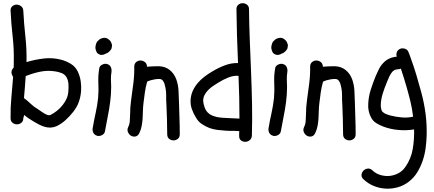

<svg xmlns="http://www.w3.org/2000/svg" viewBox="-20 -795 2663 1178"><path d="M44.9 -728.5Q43.9 -747.1 55.7 -756.8Q67.4 -766.6 82 -766.6Q96.7 -766.6 109.4 -756.8Q122.1 -747.1 123 -728.5Q127 -649.4 135.7 -571.3Q144.5 -493.2 142.6 -414.1Q194.3 -429.7 248.5 -436Q302.7 -442.4 354.5 -428.7Q385.7 -420.9 414.6 -403.3Q443.4 -385.7 458 -354.5Q470.7 -326.2 475.1 -296.9Q479.5 -267.6 477.5 -236.3Q474.6 -200.2 463.4 -168.9Q452.1 -137.7 429.7 -109.4Q409.2 -83 383.3 -59.1Q357.4 -35.2 326.2 -20.5Q307.6 -12.7 289.6 -12.2Q271.5 -11.7 253.9 -17.1Q236.3 -22.5 219.7 -30.8Q203.1 -39.1 187.5 -48.8Q171.9 -58.6 157.2 -67.9Q142.6 -77.1 128.9 -89.8L123 -70.3Q123 -50.8 110.8 -41.5Q98.6 -32.2 84 -32.2Q69.3 -32.2 57.1 -41.5Q44.9 -50.8 44.9 -70.3Q43.9 -134.8 49.8 -197.3Q55.7 -259.8 60.5 -323.2Q48.8 -340.8 50.8 -355.5Q52.7 -370.1 63.5 -378.9Q64.5 -387.7 64.5 -396.5Q64.5 -405.3 64.5 -414.1Q66.4 -493.2 57.6 -571.3Q48.8 -649.4 44.9 -728.5ZM137.7 -328.1Q135.7 -293.9 132.8 -260.7Q129.9 -227.5 127 -193.4Q149.4 -176.8 168.9 -157.7Q188.5 -138.7 212.9 -125Q218.8 -121.1 229 -113.8Q239.3 -106.4 250.5 -99.6Q261.7 -92.8 272.9 -89.4Q284.2 -85.9 292 -90.8Q312.5 -101.6 331.1 -116.7Q349.6 -131.8 364.7 -150.9Q379.9 -169.9 389.2 -191.4Q398.4 -212.9 399.4 -236.3Q401.4 -256.8 399.9 -279.3Q398.4 -301.8 388.7 -320.3Q377.9 -338.9 357.9 -346.7Q337.9 -354.5 316.4 -357.4Q271.5 -364.3 226.1 -355Q180.7 -345.7 137.7 -328.1Z M548.8 -9.8Q556.6 -56.6 566.9 -102.1Q577.1 -147.5 582 -194.3Q585.9 -240.2 583.5 -284.7Q581.1 -329.1 588.9 -375Q590.8 -390.6 606.9 -398.4Q623 -406.2 636.7 -402.3Q653.3 -397.5 659.7 -383.8Q666 -370.1 664.1 -354.5Q660.2 -332 660.6 -308.6Q661.1 -285.2 662.1 -261.7Q662.1 -216.8 656.2 -171.9Q650.4 -125 641.1 -80.1Q631.8 -35.2 624 10.7Q621.1 26.4 605.5 34.2Q589.8 42 576.2 38.1Q559.6 33.2 552.7 19.5Q545.9 5.9 548.8 -9.8ZM595.7 -459Q588.9 -460.9 582 -465.3Q575.2 -469.7 572.3 -476.6Q569.3 -484.4 567.4 -490.2Q565.4 -496.1 565.4 -503.9Q565.4 -512.7 568.4 -521.5Q572.3 -539.1 584 -546.9Q587.9 -552.7 594.7 -555.7Q605.5 -562.5 619.1 -563Q632.8 -563.5 643.6 -555.7Q648.4 -551.8 653.3 -547.4Q658.2 -543 661.1 -536.1Q663.1 -531.2 665.5 -525.4Q668 -519.5 667 -513.7Q666 -506.8 665 -501Q664.1 -495.1 660.2 -490.2Q655.3 -483.4 652.3 -480.5Q649.4 -477.5 642.6 -472.7Q638.7 -468.8 630.9 -466.8Q610.4 -455.1 595.7 -459Z M778.3 -93.8Q778.3 -135.7 784.2 -178.7Q791 -230.5 797.9 -281.7Q804.7 -333 803.7 -385.7Q803.7 -404.3 815.4 -414.1Q827.1 -423.8 841.8 -423.8Q856.4 -423.8 869.1 -414.1Q881.8 -404.3 881.8 -385.7Q919.9 -388.7 954.1 -388.7Q993.2 -387.7 1020.5 -366.2Q1047.9 -344.7 1061.5 -308.6Q1073.2 -275.4 1075.2 -240.2Q1077.1 -205.1 1078.1 -169.9Q1079.1 -120.1 1081.1 -70.8Q1083 -21.5 1083 28.3Q1083 47.9 1070.8 57.1Q1058.6 66.4 1044.4 66.4Q1030.3 66.4 1018.1 57.1Q1005.9 47.9 1005.9 28.3Q1005.9 -18.6 1004.4 -63.5Q1002.9 -108.4 1001 -155.3Q999 -180.7 999.5 -207.5Q1000 -234.4 995.1 -256.8Q992.2 -270.5 989.3 -280.8Q986.3 -291 978.5 -300.8Q976.6 -304.7 970.2 -307.6Q963.9 -310.5 959 -310.5Q944.3 -310.5 931.6 -308.6Q918.9 -306.6 905.3 -302.7Q899.4 -300.8 893.6 -298.8Q887.7 -296.9 882.8 -293.9Q873 -258.8 868.7 -227.1Q864.3 -195.3 860.4 -163.1Q857.4 -139.6 856.9 -115.7Q856.4 -91.8 855 -68.4Q853.5 -44.9 849.1 -21.5Q844.7 2 834 23.4Q825.2 40 810.5 42.5Q795.9 44.9 783.7 37.6Q771.5 30.3 765.1 15.6Q758.8 1 766.6 -15.6Q775.4 -33.2 776.4 -53.7Q777.3 -74.2 778.3 -93.8Z M1282.2 -356.4Q1317.4 -377.9 1357.9 -393.6Q1398.4 -409.2 1440.4 -408.2Q1436.5 -491.2 1434.1 -573.2Q1431.6 -655.3 1430.7 -738.3Q1430.7 -756.8 1442.4 -766.1Q1454.1 -775.4 1468.8 -775.4Q1483.4 -775.4 1495.6 -766.1Q1507.8 -756.8 1507.8 -738.3Q1508.8 -641.6 1512.7 -544.4Q1516.6 -447.3 1520.5 -350.6Q1524.4 -253.9 1526.4 -156.7Q1528.3 -59.6 1525.4 37.1Q1524.4 55.7 1511.7 65.4Q1499 75.2 1484.4 75.2Q1469.7 75.2 1458 65.9Q1446.3 56.6 1447.3 37.1Q1447.3 30.3 1447.3 23.4Q1447.3 16.6 1448.2 9.8Q1438.5 8.8 1429.2 8.3Q1419.9 7.8 1411.1 7.8Q1399.4 7.8 1387.7 7.8Q1376 7.8 1365.2 6.8Q1339.8 4.9 1314.5 2Q1289.1 -1 1264.6 -9.8Q1240.2 -19.5 1218.8 -33.7Q1197.3 -47.9 1183.6 -71.3Q1168 -95.7 1157.7 -124Q1147.5 -152.3 1149.4 -182.6Q1151.4 -212.9 1163.1 -238.3Q1174.8 -263.7 1192.9 -285.2Q1210.9 -306.6 1233.9 -324.2Q1256.8 -341.8 1282.2 -356.4ZM1449.2 -67.4Q1449.2 -198.2 1443.4 -330.1Q1411.1 -332 1379.4 -318.8Q1347.7 -305.7 1321.3 -289.1Q1306.6 -280.3 1289.6 -269Q1272.5 -257.8 1258.3 -243.7Q1244.1 -229.5 1235.4 -212.9Q1226.6 -196.3 1226.6 -176.8Q1227.5 -159.2 1234.4 -139.2Q1241.2 -119.1 1252.9 -106.4Q1264.6 -93.8 1279.3 -87.4Q1293.9 -81.1 1310.5 -77.1Q1330.1 -73.2 1348.1 -72.3Q1366.2 -71.3 1385.7 -70.3Q1401.4 -70.3 1417 -68.8Q1432.6 -67.4 1449.2 -67.4Z M1627.9 -9.8Q1635.7 -56.6 1646 -102.1Q1656.2 -147.5 1661.1 -194.3Q1665 -240.2 1662.6 -284.7Q1660.2 -329.1 1668 -375Q1669.9 -390.6 1686 -398.4Q1702.1 -406.2 1715.8 -402.3Q1732.4 -397.5 1738.8 -383.8Q1745.1 -370.1 1743.2 -354.5Q1739.3 -332 1739.7 -308.6Q1740.2 -285.2 1741.2 -261.7Q1741.2 -216.8 1735.4 -171.9Q1729.5 -125 1720.2 -80.1Q1710.9 -35.2 1703.1 10.7Q1700.2 26.4 1684.6 34.2Q1668.9 42 1655.3 38.1Q1638.7 33.2 1631.8 19.5Q1625 5.9 1627.9 -9.8ZM1674.8 -459Q1668 -460.9 1661.1 -465.3Q1654.3 -469.7 1651.4 -476.6Q1648.4 -484.4 1646.5 -490.2Q1644.5 -496.1 1644.5 -503.9Q1644.5 -512.7 1647.5 -521.5Q1651.4 -539.1 1663.1 -546.9Q1667 -552.7 1673.8 -555.7Q1684.6 -562.5 1698.2 -563Q1711.9 -563.5 1722.7 -555.7Q1727.5 -551.8 1732.4 -547.4Q1737.3 -543 1740.2 -536.1Q1742.2 -531.2 1744.6 -525.4Q1747.1 -519.5 1746.1 -513.7Q1745.1 -506.8 1744.1 -501Q1743.2 -495.1 1739.3 -490.2Q1734.4 -483.4 1731.4 -480.5Q1728.5 -477.5 1721.7 -472.7Q1717.8 -468.8 1710 -466.8Q1689.5 -455.1 1674.8 -459Z M1857.4 -93.8Q1857.4 -135.7 1863.3 -178.7Q1870.1 -230.5 1877 -281.7Q1883.8 -333 1882.8 -385.7Q1882.8 -404.3 1894.5 -414.1Q1906.2 -423.8 1920.9 -423.8Q1935.5 -423.8 1948.2 -414.1Q1960.9 -404.3 1960.9 -385.7Q1999 -388.7 2033.2 -388.7Q2072.3 -387.7 2099.6 -366.2Q2127 -344.7 2140.6 -308.6Q2152.3 -275.4 2154.3 -240.2Q2156.2 -205.1 2157.2 -169.9Q2158.2 -120.1 2160.2 -70.8Q2162.1 -21.5 2162.1 28.3Q2162.1 47.9 2149.9 57.1Q2137.7 66.4 2123.5 66.4Q2109.4 66.4 2097.2 57.1Q2085 47.9 2085 28.3Q2085 -18.6 2083.5 -63.5Q2082 -108.4 2080.1 -155.3Q2078.1 -180.7 2078.6 -207.5Q2079.1 -234.4 2074.2 -256.8Q2071.3 -270.5 2068.4 -280.8Q2065.4 -291 2057.6 -300.8Q2055.7 -304.7 2049.3 -307.6Q2043 -310.5 2038.1 -310.5Q2023.4 -310.5 2010.7 -308.6Q1998 -306.6 1984.4 -302.7Q1978.5 -300.8 1972.7 -298.8Q1966.8 -296.9 1961.9 -293.9Q1952.1 -258.8 1947.8 -227.1Q1943.4 -195.3 1939.5 -163.1Q1936.5 -139.6 1936 -115.7Q1935.5 -91.8 1934.1 -68.4Q1932.6 -44.9 1928.2 -21.5Q1923.8 2 1913.1 23.4Q1904.3 40 1889.6 42.5Q1875 44.9 1862.8 37.6Q1850.6 30.3 1844.2 15.6Q1837.9 1 1845.7 -15.6Q1854.5 -33.2 1855.5 -53.7Q1856.4 -74.2 1857.4 -93.8Z M2264.6 250Q2286.1 270.5 2314.5 278.8Q2342.8 287.1 2371.1 284.2Q2399.4 281.2 2424.8 267.6Q2450.2 253.9 2466.8 229.5Q2502 179.7 2512.2 119.6Q2522.5 59.6 2520.5 -1Q2473.6 6.8 2424.3 2.4Q2375 -2 2331.1 -18.6Q2308.6 -27.3 2288.6 -39.6Q2268.6 -51.8 2256.8 -74.2Q2236.3 -112.3 2239.3 -158.2Q2241.2 -202.1 2254.4 -243.7Q2267.6 -285.2 2284.2 -326.2Q2293 -345.7 2303.2 -367.7Q2313.5 -389.6 2330.1 -407.2Q2346.7 -425.8 2368.2 -435.5Q2389.6 -445.3 2414.1 -447.3Q2410.2 -460.9 2414.1 -473.1Q2418 -485.4 2430.7 -493.2Q2443.4 -501 2460.4 -497.1Q2477.5 -493.2 2484.4 -479.5Q2488.3 -470.7 2491.7 -461.9Q2495.1 -453.1 2498 -444.3Q2517.6 -391.6 2533.7 -337.9Q2549.8 -284.2 2564.5 -229.5Q2582 -165 2590.8 -98.6Q2599.6 -32.2 2597.7 36.1Q2596.7 74.2 2591.3 114.3Q2585.9 154.3 2573.2 191.4Q2560.5 228.5 2540 262.2Q2519.5 295.9 2487.3 320.3Q2457 343.8 2420.4 354Q2383.8 364.3 2346.2 362.3Q2308.6 360.4 2272.9 345.7Q2237.3 331.1 2210 304.7Q2196.3 292 2198.2 276.9Q2200.2 261.7 2210.4 251.5Q2220.7 241.2 2235.8 239.3Q2251 237.3 2264.6 250ZM2373 -86.9Q2407.2 -78.1 2443.8 -74.7Q2480.5 -71.3 2514.6 -79.1Q2508.8 -128.9 2497.6 -174.8Q2486.3 -220.7 2472.7 -267.6Q2464.8 -294.9 2456.5 -321.3Q2448.2 -347.7 2439.5 -374Q2436.5 -372.1 2432.6 -371.6Q2428.7 -371.1 2423.8 -370.1Q2394.5 -370.1 2378.9 -343.8Q2368.2 -327.1 2361.3 -308.6Q2359.4 -303.7 2357.4 -299.3Q2355.5 -294.9 2353.5 -290Q2338.9 -254.9 2328.6 -222.2Q2318.4 -189.5 2316.4 -158.2V-140.6Q2317.4 -133.8 2318.4 -129.9Q2320.3 -121.1 2320.8 -119.1Q2321.3 -117.2 2326.2 -109.4Q2332 -104.5 2336.9 -101.6Q2341.8 -98.6 2342.8 -97.7Q2350.6 -94.7 2357.9 -91.8Q2365.2 -88.9 2373 -86.9Z"/></svg>

Font: Schoolbell
Style: Regular
Weight: 400
Designer: Font Diner, Inc
Foundry: Font Diner, Inc
Version: Version 1.000